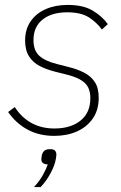

<svg xmlns="http://www.w3.org/2000/svg" viewBox="-20 -540 493 780"><path d="M201 12Q139 12 92 -13.5Q45 -39 13 -85L40 -105Q68 -62 108.5 -40Q149 -18 201 -18Q267 -18 307 -50Q347 -82 347 -141Q347 -183 323.5 -204Q300 -225 251 -237L203 -249Q168 -258 141 -272Q114 -286 98 -311Q82 -336 82 -375Q82 -421 104.5 -453.5Q127 -486 166 -503Q205 -520 255 -520Q318 -520 356.5 -497Q395 -474 418 -442L394 -420Q373 -449 341 -469.5Q309 -490 253 -490Q190 -490 153 -460.5Q116 -431 116 -377Q116 -335 139.5 -313.5Q163 -292 211 -280L258 -268Q294 -259 321.5 -245Q349 -231 365 -207Q381 -183 381 -143Q381 -93 357 -58.5Q333 -24 292.5 -6Q252 12 201 12ZM184 66Q199 66 204 72.5Q209 79 209 87Q209 91 208.5 95Q208 99 207 105Q203 131 185.5 163.5Q168 196 145 220H118Q141 195 154.5 170.5Q168 146 174 128Q159 127 153.5 121.5Q148 116 148 108Q148 106 148.5 101Q149 96 150 90Q153 79 160 72.5Q167 66 184 66Z"/></svg>

Font: IBM Plex Sans ExtraLight
Style: Italic
Weight: 250
Italic angle: -11.31°
Designer: Mike Abbink, Paul van der Laan, Pieter van Rosmalen
Foundry: Bold Monday
Version: Version 3.201